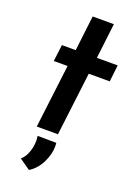

<svg xmlns="http://www.w3.org/2000/svg" viewBox="-155 -674 684 954"><g transform="rotate(20 186.5 -196.5)"><path d="M275 -609 253 -423H363L353 -335H242L201 0H89L130 -335H57L68 -423H141L163 -609ZM69 176Q89 159 100 129Q111 99 111 66Q111 58 109 42L208 43Q209 49 209 61Q209 104 186.5 148.5Q164 193 126 216Z"/></g></svg>

Font: Josefin Sans SemiBold
Style: Italic
Weight: 600
Italic angle: -7°
Designer: Santiago Orozco
Foundry: Typemade
Version: Version 2.000